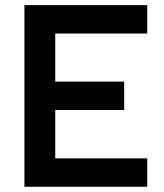

<svg xmlns="http://www.w3.org/2000/svg" viewBox="-20 -713 626 733"><path d="M73.2 0V-693.4H542V-585H190.9V-401.4H454.1V-293H190.9V-108.4H542V0Z"/></svg>

Font: CaskaydiaCove NF SemiBold
Style: Regular
Weight: 600
Designer: Aaron Bell
Foundry: Saja Typeworks
Version: Version 2111.001; VTT 6.35;Nerd Fonts 3.2.1